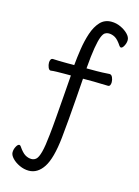

<svg xmlns="http://www.w3.org/2000/svg" viewBox="-134 -800 768 1058"><g transform="rotate(15 250.0 -270.5)"><path d="M431 -445Q442 -445 448 -431.5Q454 -418 454 -404Q454 -394 450.5 -387Q447 -380 439 -380Q416 -380 395 -381Q374 -382 358 -382H296Q292 -326 287.5 -264.5Q283 -203 278 -144.5Q273 -86 268 -38Q255 83 221.5 134Q188 185 138 185Q111 185 85 173Q59 161 42.5 143.5Q26 126 26 110Q26 93 34.5 77Q43 61 52 61Q57 61 61 67Q82 98 99.5 108.5Q117 119 136 119Q151 119 162.5 108.5Q174 98 183 64.5Q192 31 199 -37Q204 -82 208.5 -140.5Q213 -199 218 -262Q223 -325 227 -382H189Q171 -382 148 -381.5Q125 -381 113 -379H112Q103 -379 97.5 -392.5Q92 -406 92 -419Q92 -430 96 -437Q100 -444 108 -444Q123 -443 144.5 -442.5Q166 -442 190 -442H230Q234 -486 241.5 -535.5Q249 -585 263.5 -628.5Q278 -672 303 -699Q328 -726 367 -726Q395 -726 420.5 -714Q446 -702 462.5 -685Q479 -668 479 -651Q479 -635 470.5 -618.5Q462 -602 453 -602Q449 -602 444 -608Q423 -640 405.5 -650Q388 -660 369 -660Q358 -660 348 -654Q338 -648 329.5 -626.5Q321 -605 313.5 -561Q306 -517 300 -442H359Q388 -442 430 -445Z"/></g></svg>

Font: Moon Stars Kai T HW
Style: Regular
Weight: 400
Designer: GuiWonder
Version: Version 1.101